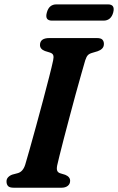

<svg xmlns="http://www.w3.org/2000/svg" viewBox="-20 -878 552 898"><path d="M247.5 -104.5Q244 -87 248 -78.5Q252 -70 263.5 -67L285 -60.5Q308 -51 308 -32.5Q308 -17.5 297 -8.8Q286 0 267.5 0H44.5Q24.5 0 17.5 -8Q10.5 -16 10.5 -28.5Q10 -40.5 18 -49Q26 -57.5 38 -61.5L62.5 -68Q87.5 -74.5 98 -108Q105.5 -132.5 119 -180.8Q132.5 -229 149 -289Q165.5 -349 181.5 -409.2Q197.5 -469.5 210.2 -519.2Q223 -569 228.5 -595.5Q232 -611 229 -619.8Q226 -628.5 212.5 -632.5L190 -639.5Q167 -648.5 167 -667.5Q167 -700 211 -700H432.5Q452.5 -700 459.2 -692.2Q466 -684.5 466 -672.5Q466 -659.5 458 -651.2Q450 -643 437 -638.5L412 -631Q397.5 -627 390.8 -619.8Q384 -612.5 378.5 -595.5Q371.5 -571.5 359.5 -529.2Q347.5 -487 333.2 -435Q319 -383 304.8 -329.2Q290.5 -275.5 278.2 -228.2Q266 -181 257.8 -147.8Q249.5 -114.5 247.5 -104.5ZM199 -819Q209 -857.5 244 -857.5H485Q519.5 -857.5 509.5 -819.5Q499 -781.5 464 -781.5H223.5Q188.5 -781.5 199 -819Z"/></svg>

Font: Fraunces 9pt S050 SemiBold
Style: Italic
Weight: 600
Italic angle: -16°
Version: Version 1.000; ttfautohint (v1.8.3)